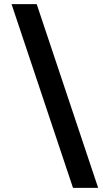

<svg xmlns="http://www.w3.org/2000/svg" viewBox="-20 -760 500 931"><path d="M334 151 36 -740H158L456 151Z"/></svg>

Font: IBM Plex Sans Arabic
Style: Bold
Weight: 700
Designer: Mike Abbink, Paul van der Laan, Pieter van Rosmalen, Wael Morcos, Khajak Apelian
Foundry: Bold Monday
Version: Version 1.2